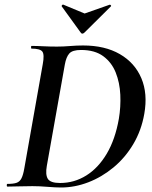

<svg xmlns="http://www.w3.org/2000/svg" viewBox="-20 -829 676 853"><path d="M251 4Q227 4 191 1Q155 -2 124 -2Q91 -2 63.5 -1Q36 0 13 0Q10 0 10 -6Q10 -12 13 -12Q40 -12 54 -17Q68 -22 75.5 -37Q83 -52 88 -81L170 -544Q178 -587 168 -600Q158 -613 120 -613Q118 -613 118 -619Q118 -625 120 -625Q143 -625 171.5 -623.5Q200 -622 233 -622Q261 -622 291 -624.5Q321 -627 349 -627Q446 -627 512.5 -588.5Q579 -550 608 -481.5Q637 -413 621 -323Q608 -249 572 -188.5Q536 -128 484 -85Q432 -42 372 -19Q312 4 251 4ZM247 -16Q310 -16 363.5 -49.5Q417 -83 454.5 -146.5Q492 -210 508 -301Q517 -354 514.5 -408Q512 -462 494 -507Q476 -552 438.5 -579.5Q401 -607 340 -607Q302 -607 288 -591.5Q274 -576 268 -542L188 -92Q181 -53 192.5 -34.5Q204 -16 247 -16ZM338 -685 254 -801Q253 -803 256 -806.5Q259 -810 262 -808L356 -769L467 -808Q469 -809 472 -806Q475 -803 473 -801L356 -685Q345 -674 338 -685Z"/></svg>

Font: Cormorant Light
Style: Bold Italic
Weight: 700
Italic angle: -10°
Version: Version 4.000